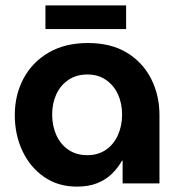

<svg xmlns="http://www.w3.org/2000/svg" viewBox="-20 -682 678 714"><path d="M266 12Q196 12 144 -24Q92 -60 63.5 -120.5Q35 -181 35 -254Q35 -329 67.5 -390Q100 -451 161 -486.5Q222 -522 307 -522Q393 -522 452 -486Q511 -450 542 -389Q573 -328 573 -254V0H436V-85H434Q419 -58 396.5 -36Q374 -14 342 -1Q310 12 266 12ZM305 -105Q345 -105 374 -125Q403 -145 418.5 -179.5Q434 -214 434 -256Q434 -298 418.5 -331.5Q403 -365 374 -385Q345 -405 305 -405Q264 -405 234.5 -385Q205 -365 189.5 -331.5Q174 -298 174 -256Q174 -214 189.5 -179.5Q205 -145 234.5 -125Q264 -105 305 -105ZM149 -574V-662H449V-574Z"/></svg>

Font: MuseoModerno Thin SemiBold
Style: Regular
Weight: 600
Version: Version 1.003